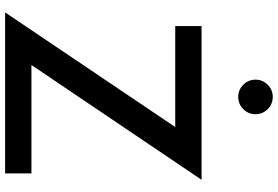

<svg xmlns="http://www.w3.org/2000/svg" viewBox="-184 -878 1062 733"><g transform="rotate(90 346.5 -511.0)"><path d="M641.4 0H26.8L464.5 -649.5H79.1V-750H665.9L227.7 -100.5H641.4ZM396.1 -909.3Q376.8 -890 349.5 -890Q322.3 -890 303 -909.3Q283.6 -928.6 283.6 -955.9Q283.6 -983.2 303 -1002.5Q322.3 -1021.8 349.5 -1021.8Q376.8 -1021.8 396.1 -1002.5Q415.5 -983.2 415.5 -955.9Q415.5 -928.6 396.1 -909.3Z"/></g></svg>

Font: Spartan MB SemBd
Style: Regular
Weight: 600
Designer: Matt Bailey, Mirko Velimirovic
Foundry: Matt Bailey
Version: Version 1.005